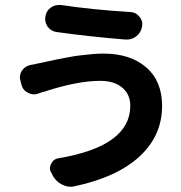

<svg xmlns="http://www.w3.org/2000/svg" viewBox="-20 -666 707 749"><path d="M488.3 -253.9Q488.3 -296.9 457.5 -323.7Q426.8 -350.6 370.1 -350.6Q282.2 -350.6 153.3 -308.6Q143.6 -306.6 131.8 -301.8Q122.1 -297.9 113.3 -297.9Q101.6 -297.9 89.8 -303.7Q69.3 -313.5 63.5 -335.9L59.6 -351.6Q57.6 -358.4 57.6 -364.3Q57.6 -378.9 66.4 -391.6Q79.1 -409.2 101.6 -413.1Q114.3 -415 126 -418Q131.8 -418.9 158.2 -424.8Q184.6 -430.7 199.2 -433.6Q213.9 -436.5 242.2 -441.9Q270.5 -447.3 290.5 -449.7Q310.5 -452.1 336.4 -454.6Q362.3 -457 382.8 -457Q488.3 -457 550.3 -403.3Q612.3 -349.6 612.3 -252.9Q612.3 -136.7 524.4 -55.7Q436.5 25.4 271.5 60.5Q263.7 62.5 255.9 62.5Q239.3 62.5 223.6 54.7Q200.2 43.9 186.5 20.5L180.7 8.8Q174.8 0 174.8 -9.8Q174.8 -18.6 179.7 -27.3Q188.5 -45.9 209 -48.8Q488.3 -95.7 488.3 -253.9ZM201.2 -541Q179.7 -543.9 166 -561.5Q156.2 -576.2 156.2 -592.8Q156.2 -597.7 157.2 -601.6Q160.2 -624 178.7 -636.7Q192.4 -646.5 209 -646.5Q213.9 -646.5 217.8 -646.5Q341.8 -627.9 488.3 -619.1Q509.8 -618.2 523.4 -601.6Q535.2 -587.9 535.2 -571.3Q535.2 -567.4 534.2 -562.5Q530.3 -539.1 511.7 -524.4Q495.1 -511.7 475.6 -511.7Q472.7 -511.7 469.7 -511.7Q326.2 -523.4 201.2 -541Z"/></svg>

Font: Gen Jyuu Gothic P Bold
Style: Bold
Weight: 700
Designer: [Source Han Sans]
Ryoko NISHIZUKA  (kana & ideographs); Paul D. Hunt (Latin, Greek & Cyrillic); Wenlong ZHANG  (bopomofo
Version: Version 1.002.20150607